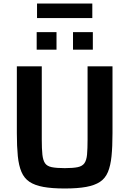

<svg xmlns="http://www.w3.org/2000/svg" viewBox="-20 -1066 738 1094"><path d="M349 8Q276 8 227 -1Q178 -10 148 -30Q118 -50 102.5 -86Q87 -122 81.5 -176.5Q76 -231 76 -307V-688H218V-271Q218 -218 221.5 -185.5Q225 -153 236.5 -136Q248 -119 275 -113.5Q302 -108 349 -108Q396 -108 422.5 -113.5Q449 -119 461 -136Q473 -153 476 -185.5Q479 -218 479 -271V-688H621V-307Q621 -231 615.5 -176.5Q610 -122 595 -86Q580 -50 550 -30Q520 -10 471 -1Q422 8 349 8ZM189 -783V-883H302V-783ZM396 -783V-883H509V-783ZM191 -963V-1046H506V-963Z"/></svg>

Font: Saira Thin SemiBold
Style: Regular
Weight: 600
Version: Version 1.101